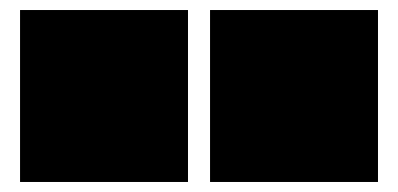

<svg xmlns="http://www.w3.org/2000/svg" viewBox="-20 -770 794 383"><path d="M355 -407H20V-750H355ZM734 -407H399V-750H734Z"/></svg>

Font: Climate Crisis
Style: Regular
Weight: 400
Version: Version 1.003